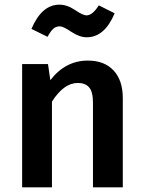

<svg xmlns="http://www.w3.org/2000/svg" viewBox="-20 -804 616 824"><path d="M237 -691Q220 -691 208.5 -680.5Q197 -670 184 -646L115 -680Q159 -784 235 -784Q268 -784 302 -761Q336 -738 351 -738Q377 -738 404 -781L472 -747Q429 -644 352 -644Q321 -644 286 -667.5Q251 -691 237 -691ZM357 -544Q428 -544 467.5 -501.5Q507 -459 507 -383V0H379V-363Q379 -410 362.5 -429Q346 -448 314 -448Q254 -448 203 -368V0H75V-529H186L196 -460Q261 -544 357 -544Z"/></svg>

Font: FiraGO Medium
Style: Regular
Weight: 500
Designer: bBox Type
Foundry: bBox Type GmbH
Version: Version 1.001;PS 001.001;hotconv 1.0.88;makeotf.lib2.5.64775